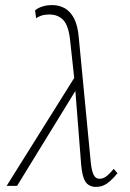

<svg xmlns="http://www.w3.org/2000/svg" viewBox="-20 -731 510 755"><path d="M357 4Q340 4 327.5 -4.5Q315 -13 308.5 -32.5Q302 -52 299 -85L274 -404L256 -570Q250 -630 229 -652Q208 -674 174 -674Q156 -674 142.5 -669.5Q129 -665 122 -659L118 -690Q129 -700 147 -705.5Q165 -711 185 -711Q212 -711 234 -699Q256 -687 271 -659Q286 -631 290 -581L337 -92Q341 -56 349 -42Q357 -28 371 -28Q388 -28 402.5 -41Q417 -54 427 -67L442 -50Q421 -24 401.5 -10Q382 4 357 4ZM6 0 279 -436 289 -394 47 0Z"/></svg>

Font: Ysabeau ExtraLight
Style: Italic
Weight: 250
Italic angle: -12°
Version: Version 2.000;gftools[0.9.27.dev2+g8671c4b]